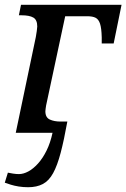

<svg xmlns="http://www.w3.org/2000/svg" viewBox="-23 -556 529 804"><path d="M95 228Q74 228 55.5 225Q37 222 22.5 217.5Q8 213 -3 209L10 167Q19 169 32 171Q45 173 56 173Q75 173 95.5 162Q116 151 136 129Q156 107 172 74.5Q188 42 197 0H43L127 -401Q129 -413 131 -426Q133 -439 133 -445Q133 -473 116.5 -482.5Q100 -492 67 -492H56L65 -536H486L453 -374H403V-400Q402 -438 396 -456.5Q390 -475 377.5 -481.5Q365 -488 342 -488H250L170 -114Q169 -106 168 -100.5Q167 -95 167 -90Q167 -64 185.5 -55.5Q204 -47 230 -47H259Q245 31 231 84Q217 137 199.5 169Q182 201 156.5 214.5Q131 228 95 228Z"/></svg>

Font: ET Text
Style: Italic
Weight: 470
Italic angle: -12°
Designer: Monotype Design Team
Foundry: Monotype Imaging Inc.
Version: Version 2.009